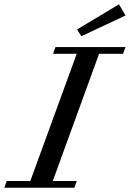

<svg xmlns="http://www.w3.org/2000/svg" viewBox="-73 -885 611 905"><path d="M310.5 -714.4 290 -746.1 487.8 -864.7 518.6 -812ZM-52.7 0 -41.5 -31.7H69.8L288.6 -631.3H176.8L188.5 -663.1H518.6L506.8 -631.3H394L175.8 -31.7H289.1L277.3 0Z"/></svg>

Font: Elstob 10pt Medium
Style: Italic
Weight: 500
Italic angle: -20°
Designer: Peter S. Baker
Version: Version 1.015